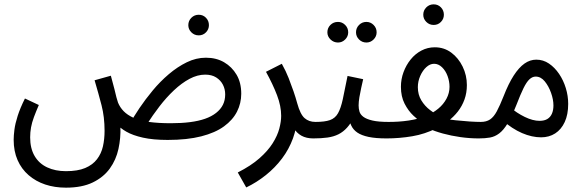

<svg xmlns="http://www.w3.org/2000/svg" viewBox="-20 -633 2678 885"><path d="M896 -470Q876 -470 862 -484Q848 -498 848 -517Q848 -537 862 -551Q876 -565 896 -565Q916 -565 929.5 -551Q943 -537 943 -517Q943 -498 929.5 -484Q916 -470 896 -470Z M284 232Q232 232 188.5 217.5Q145 203 112 174.5Q79 146 61 105Q43 64 43 11Q43 -8 46.5 -35.5Q50 -63 61.5 -99Q73 -135 95 -179L159 -149Q146 -119 136.5 -93.5Q127 -68 123 -45.5Q119 -23 119 0Q119 51 139.5 86Q160 121 197.5 138.5Q235 156 284 156Q338 156 372.5 141.5Q407 127 427 101Q447 75 454.5 41.5Q462 8 462 -30Q462 -94 448 -148Q434 -202 416 -263L491 -284Q502 -245 507.5 -222Q513 -199 516.5 -185Q520 -171 524 -160Q533 -138 550 -120.5Q567 -103 595.5 -90Q624 -77 666.5 -71Q709 -65 768 -65Q816 -65 855.5 -70Q895 -75 925 -85.5Q955 -96 976 -112.5Q997 -129 1007.5 -150Q1018 -171 1018 -198Q1018 -222 1007.5 -242.5Q997 -263 976.5 -276Q956 -289 926 -289Q890 -289 853.5 -269.5Q817 -250 781.5 -216.5Q746 -183 715 -142.5Q684 -102 657 -60L579 -63Q596 -95 623 -135Q650 -175 684 -216Q718 -257 758 -291Q798 -325 841 -346Q884 -367 929 -367Q977 -367 1013 -346Q1049 -325 1070.5 -288.5Q1092 -252 1092 -201Q1092 -157 1072.5 -118.5Q1053 -80 1012.5 -50.5Q972 -21 907.5 -4.5Q843 12 753 12Q686 12 639 1.5Q592 -9 562.5 -26Q533 -43 518 -61.5Q503 -80 499 -97L535 -49Q537 3 526 53.5Q515 104 486 144Q457 184 407.5 208Q358 232 284 232Z M1115 231 1076 162Q1137 131 1176 96.5Q1215 62 1237 27Q1259 -8 1267.5 -40.5Q1276 -73 1276 -99Q1276 -144 1257 -194Q1238 -244 1206 -302L1279 -339Q1298 -305 1310.5 -273Q1323 -241 1333 -212Q1343 -183 1350 -157Q1364 -106 1384 -88.5Q1404 -71 1434 -71Q1455 -71 1464.5 -61.5Q1474 -52 1474 -35Q1474 -19 1462.5 -7Q1451 5 1424 5Q1392 5 1369.5 -7.5Q1347 -20 1332.5 -44.5Q1318 -69 1310 -102L1349 -100Q1349 -46 1330.5 4.5Q1312 55 1280 97.5Q1248 140 1205.5 174Q1163 208 1115 231Z M1669 -437Q1649 -437 1635 -451Q1621 -465 1621 -484Q1621 -504 1635 -518Q1649 -532 1669 -532Q1688 -532 1702 -518Q1716 -504 1716 -484Q1716 -465 1702 -451Q1688 -437 1669 -437ZM1538 -437Q1518 -437 1503.5 -451Q1489 -465 1489 -484Q1489 -504 1503 -518Q1517 -532 1538 -532Q1557 -532 1571 -518Q1585 -504 1585 -484Q1585 -465 1571 -451Q1557 -437 1538 -437Z M1424 5 1434 -71Q1477 -71 1501 -79.5Q1525 -88 1538 -111Q1551 -134 1560 -175.5Q1569 -217 1582 -283L1654 -268Q1650 -250 1645 -228Q1640 -206 1636.5 -184.5Q1633 -163 1633 -147Q1633 -132 1637 -118.5Q1641 -105 1655 -94.5Q1669 -84 1696.5 -77.5Q1724 -71 1772 -71Q1793 -71 1802.5 -61.5Q1812 -52 1812 -35Q1812 -19 1800.5 -7Q1789 5 1762 5Q1711 5 1678.5 -2Q1646 -9 1627 -22Q1608 -35 1599 -54.5Q1590 -74 1586 -99L1614 -97Q1598 -65 1580 -45Q1562 -25 1540 -14Q1518 -3 1489.5 1Q1461 5 1424 5Z M1979 -518Q1959 -518 1945 -532Q1931 -546 1931 -565Q1931 -585 1945 -599Q1959 -613 1979 -613Q1999 -613 2012.5 -599Q2026 -585 2026 -565Q2026 -546 2012.5 -532Q1999 -518 1979 -518Z M1762 5 1771 -71Q1794 -71 1817.5 -72.5Q1841 -74 1864 -77.5Q1887 -81 1908 -86.5Q1929 -92 1947 -100Q1977 -113 2000.5 -132.5Q2024 -152 2038 -178Q2052 -204 2052 -233Q2052 -258 2043 -282.5Q2034 -307 2017.5 -323Q2001 -339 1981 -339Q1962 -339 1945 -323.5Q1928 -308 1917 -283Q1906 -258 1906 -231Q1906 -197 1922 -170.5Q1938 -144 1962.5 -125.5Q1987 -107 2012 -95L1929 -64Q1909 -78 1885.5 -100Q1862 -122 1845 -155Q1828 -188 1828 -233Q1828 -268 1840 -300.5Q1852 -333 1873 -359Q1894 -385 1922.5 -400Q1951 -415 1984 -415Q2027 -415 2060 -390.5Q2093 -366 2112.5 -326Q2132 -286 2132 -241Q2132 -205 2121 -174.5Q2110 -144 2090.5 -119Q2071 -94 2045 -74.5Q2019 -55 1989 -40Q1964 -28 1937 -19Q1910 -10 1880.5 -5Q1851 0 1821 2.5Q1791 5 1762 5ZM2187 5Q2145 5 2102.5 -1Q2060 -7 2021.5 -17.5Q1983 -28 1953 -42L2021 -87Q2048 -82 2081 -78.5Q2114 -75 2144.5 -73Q2175 -71 2197 -71Q2218 -71 2227.5 -61.5Q2237 -52 2237 -35Q2237 -19 2225.5 -7Q2214 5 2187 5Z M2187 5 2196 -71Q2222 -71 2239 -82.5Q2256 -94 2270 -120Q2284 -146 2301 -189Q2324 -248 2348 -285Q2372 -322 2397.5 -340Q2423 -358 2452 -358Q2484 -358 2510.5 -340Q2537 -322 2557 -292.5Q2577 -263 2588 -227Q2599 -191 2599 -154Q2599 -105 2583 -70.5Q2567 -36 2539 -18Q2511 0 2474 0Q2432 0 2386.5 -19.5Q2341 -39 2294 -80L2332 -138Q2362 -112 2399 -94Q2436 -76 2467 -76Q2489 -76 2503 -84.5Q2517 -93 2524 -109Q2531 -125 2531 -147Q2531 -174 2520 -205Q2509 -236 2491 -258Q2473 -280 2449 -280Q2434 -280 2420.5 -267.5Q2407 -255 2393 -226.5Q2379 -198 2361 -151Q2339 -96 2320 -64.5Q2301 -33 2281 -18Q2261 -3 2238.5 1Q2216 5 2187 5Z"/></svg>

Font: Noto Sans Arabic Condensed
Style: Regular
Weight: 400
Width: 3
Designer: Monotype Design Team, Nadine Chahine, Nizar Qandah and Khaled Hosny
Foundry: Monotype Imaging Inc.
Version: Version 2.012